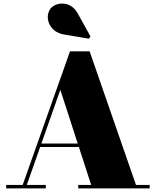

<svg xmlns="http://www.w3.org/2000/svg" viewBox="-20 -1051 869 1071"><path d="M335 -859 476 -835 484.5 -848 412.5 -978C372 -1050.5 287 -1039.5 260 -1000.5C227 -952.5 255.5 -872.5 335 -859ZM14.5 -19.5V0H235.5V-19.5H129.5L204 -231H420L488.5 -19.5H416.5V0H815V-19.5H738.5L480 -764.5H370.5L106.5 -19.5ZM316.5 -550 413.5 -250.5H211Z"/></svg>

Font: Bodoni* 11pt Fatface
Style: Regular
Weight: 900
Version: Version 2.3